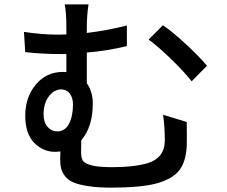

<svg xmlns="http://www.w3.org/2000/svg" viewBox="-20 -817 1040 880"><path d="M179.7 -293Q179.7 -256.8 197.8 -235.8Q215.8 -214.8 242.2 -214.8Q278.3 -214.8 296.4 -250Q314.5 -285.2 314.5 -337.9Q314.5 -369.1 299.8 -388.2Q285.2 -407.2 261.7 -407.2Q227.5 -407.2 203.6 -375Q179.7 -342.8 179.7 -293ZM727.5 -291 835.9 -257.8Q836.9 -177.7 835.9 -147.5Q832 -76.2 802.2 -37.1Q772.5 2 699.2 23.4Q626 43 489.3 43Q427.7 43 383.8 36.1Q339.8 29.3 315.4 18.6Q291 7.8 277.3 -10.7Q263.7 -29.3 259.8 -45.9Q255.9 -62.5 255.9 -86.9Q255.9 -111.3 256.8 -123Q241.2 -121.1 232.4 -121.1Q177.7 -121.1 136.7 -162.6Q95.7 -204.1 95.7 -287.1Q95.7 -371.1 144 -429.2Q192.4 -487.3 267.6 -487.3Q279.3 -487.3 284.2 -486.3V-569.3H254.9Q171.9 -569.3 95.7 -578.1L89.8 -670.9Q171.9 -658.2 249 -658.2Q272.5 -658.2 284.2 -659.2V-690.4Q284.2 -762.7 276.4 -796.9H385.7Q377.9 -746.1 377.9 -690.4V-666Q469.7 -676.8 561.5 -700.2V-605.5Q465.8 -583 377.9 -576.2V-435.5Q405.3 -397.5 405.3 -341.8Q405.3 -236.3 352.5 -173.8Q351.6 -156.2 351.6 -122.1Q351.6 -93.8 359.9 -80.6Q368.2 -67.4 399.9 -59.1Q431.6 -50.8 496.1 -50.8Q594.7 -50.8 657.2 -69.3Q735.4 -93.8 735.4 -173.8Q735.4 -233.4 727.5 -291ZM661.1 -635.7 726.6 -701.2Q769.5 -672.9 832 -614.7Q894.5 -556.6 928.7 -515.6L858.4 -444.3Q822.3 -490.2 763.7 -546.9Q705.1 -603.5 661.1 -635.7Z"/></svg>

Font: Gen Shin Gothic Monospace Medium
Style: Regular
Weight: 500
Designer: [Source Han Sans]
Ryoko NISHIZUKA  (kana & ideographs); Paul D. Hunt (Latin, Greek & Cyrillic); Wenlong ZHANG  (bopomofo
Version: Version 1.002.20150607